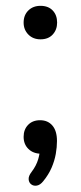

<svg xmlns="http://www.w3.org/2000/svg" viewBox="-20 -510 270 642"><path d="M124.5 96Q114.5 108.5 103.5 110.5Q92.5 112.5 84.5 106.5Q76.5 100.5 75.8 89.5Q75 78.5 85.5 65Q101.5 44 107.8 22.2Q114 0.5 114 -17.5L118 4Q91.5 4 75.2 -11.8Q59 -27.5 59 -52.5Q59 -77 74 -92.5Q89 -108 114 -108Q140 -108 155.2 -90.2Q170.5 -72.5 170.5 -38.5Q170.5 -18 166.5 4.8Q162.5 27.5 152.5 50.8Q142.5 74 124.5 96ZM115.5 -378.5Q90.5 -378.5 74.8 -394.5Q59 -410.5 59 -434.5Q59 -459.5 74.8 -475Q90.5 -490.5 115.5 -490.5Q141.5 -490.5 156.2 -475Q171 -459.5 171 -434.5Q171 -410.5 156.2 -394.5Q141.5 -378.5 115.5 -378.5Z"/></svg>

Font: Nunito ExtraLight
Style: Regular
Weight: 200
Designer: Vernon Adams
Foundry: Vernon Adams
Version: Version 3.602;April 4, 2023;FontCreator 14.0.0.2856 64-bit